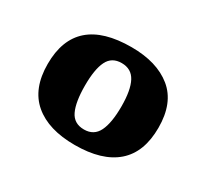

<svg xmlns="http://www.w3.org/2000/svg" viewBox="-82 -837 616 575"><g transform="rotate(30 226.5 -549.5)"><path d="M226 -380Q135 -380 85 -422.5Q35 -465 35 -550Q35 -719 228 -719Q316 -719 367 -677.5Q418 -636 418 -550Q418 -465 369 -422.5Q320 -380 226 -380ZM227 -434Q261 -434 275.5 -463.5Q290 -493 290 -550Q290 -606 275 -634.5Q260 -663 226 -663Q192 -663 178 -634.5Q164 -606 164 -550Q164 -493 178 -463.5Q192 -434 227 -434Z"/></g></svg>

Font: Noto Serif Lao ExtraBold
Style: Regular
Weight: 800
Designer: Monotype Design Team
Foundry: Monotype Imaging Inc.
Version: Version 2.003; ttfautohint (v1.8.4.7-5d5b)